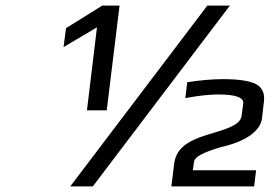

<svg xmlns="http://www.w3.org/2000/svg" viewBox="-20 -669 996 689"><path d="M363 -273 409 -649H347L217 -568L208 -500L328 -571L292 -273ZM232 0H313L805 -649H724ZM892 0 899 -58H672L676 -87C677 -99 690 -110 715 -121C739 -131 766 -140 796 -147C842 -159 913 -190 920 -243L927 -303C931 -334 921 -355 899 -367C876 -379 836 -385 780 -385C741 -385 698 -381 652 -374L645 -317C693 -326 733 -330 764 -330C826 -330 855 -319 853 -298L847 -254C846 -241 836 -229 820 -220C752 -181 617 -183 605 -81L595 0Z"/></svg>

Font: Gamestation Text
Style: Italic
Weight: 400
Designer: Jonas Hecksher
Foundry: Jonas Hecksher, Playtypeª, e-types AS
Version: Version 1.003